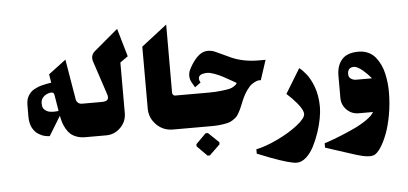

<svg xmlns="http://www.w3.org/2000/svg" viewBox="-81 -547 1760 829"><g transform="rotate(-5 799.5 -132.5)"><path d="M99 -153.7Q96.3 -176 109 -189Q121.7 -202 141 -204.7Q155 -206.3 157 -194L168.7 -123.3Q166 -122.7 161.7 -122Q157.3 -121.3 146 -121.5Q134.7 -121.7 125.7 -124Q116.7 -126.3 108.5 -133.8Q100.3 -141.3 99 -153.7ZM273.7 0H334.7V-145.3H271.3Q257.3 -145.3 249.7 -157.7Q247.3 -162 246.7 -166.3L217.3 -341L141.7 -284L147.7 -247.3Q136 -245.7 128 -244Q120 -242.3 109 -239.8Q98 -237.3 90.2 -234Q82.3 -230.7 73.3 -226Q64.3 -221.3 58.3 -215Q52.3 -208.7 47.2 -200.8Q42 -193 39.5 -182.7Q37 -172.3 37 -160L36.7 -111Q36.7 -95.7 39.5 -82.7Q42.3 -69.7 47.3 -60.7Q52.3 -51.7 58.7 -44.5Q65 -37.3 72 -33Q79 -28.7 86 -25.5Q93 -22.3 99.3 -21Q105.7 -19.7 110.7 -18.8Q115.7 -18 118.3 -18H121.3L172.3 -101.7Q175.7 -85 179.7 -72Q183.7 -59 191.7 -44.8Q199.7 -30.7 210 -21.3Q220.3 -12 236.7 -6Q253 0 273.7 0Z M288 0H364Q400.7 0 426.7 -26.2Q452.7 -52.3 452.7 -89V-308L486.7 -332L451.3 -454L348 -367Q327 -349.3 335.7 -322.3L384 -176.3Q389 -161 383.3 -153.2Q377.7 -145.3 357.3 -145.3H288Z M653.3 0H749.3V-145.3H676Q667.7 -145.3 664.3 -154.7Q663.7 -157.3 663.7 -159.7L664 -454L553 -368V-100.3Q553 -58.7 582.3 -29.3Q611.7 0 653.3 0Z M792.7 125.3H802.7L848.3 81.3V72L802.7 28.3H792.7L749 72V81.3ZM821.3 0Q843.3 0 860.5 -2.2Q877.7 -4.3 890 -7.2Q902.3 -10 912.3 -16.5Q922.3 -23 928.2 -28.2Q934 -33.3 940.3 -44.2Q946.7 -55 949.8 -62.2Q953 -69.3 959 -84Q962.3 -92.3 964.3 -97Q975.3 -123.3 988.2 -141.3Q1001 -159.3 1011.5 -166.3Q1022 -173.3 1031 -176.7Q1040 -180 1045 -179.3L1050 -178.7L1078.3 -265H1047.3Q985.3 -265 934.3 -286.3Q922.7 -291.3 899.8 -302.3Q877 -313.3 864.3 -318.7Q848.7 -325.3 832.7 -325.3Q826 -325.3 819.2 -323.5Q812.3 -321.7 806.7 -318.8Q801 -316 795.3 -311.5Q789.7 -307 785.3 -302.7Q781 -298.3 776.3 -292.5Q771.7 -286.7 768.7 -282.5Q765.7 -278.3 762 -272.5Q758.3 -266.7 756.8 -263.8Q755.3 -261 753 -256.7L750.7 -252.3Q743.7 -239 744 -223.8Q744.3 -208.7 751.7 -195.7L764.7 -173.3L790 -191.7Q790 -191.7 786 -200.3Q778.7 -224.3 807 -229.3Q813.7 -230.7 822.7 -230.7Q835 -230.7 854.8 -223.2Q874.7 -215.7 889.3 -207.8Q904 -200 923.5 -188.8Q943 -177.7 945.3 -176.3Q942 -171 940.8 -169.3Q939.7 -167.7 931 -161.8Q922.3 -156 910.8 -153.5Q899.3 -151 875.5 -148.2Q851.7 -145.3 819.7 -145.3H702.7V0Z M1174 189.3Q1195 189.3 1214.7 171.8Q1234.3 154.3 1248.3 127.3Q1262.3 100.3 1273 68.7Q1283.7 37 1289 8Q1294.3 -21 1294.3 -42Q1294.3 -67.3 1290.2 -90.7Q1286 -114 1279.5 -131Q1273 -148 1265 -162.7Q1257 -177.3 1249 -187Q1241 -196.7 1234.5 -203.5Q1228 -210.3 1223.7 -213.3L1219.7 -216.3L1155 -110.3Q1155 -110.3 1176.7 -89.7Q1223.7 -41.3 1223.7 -17.7Q1223.7 0.7 1186.7 29.7Q1149.7 58.7 1097.7 83.5Q1045.7 108.3 1005 116.3V135.3Q1005 135.3 1064.3 158.7Q1146.3 189.3 1174 189.3ZM-34 -9Z M1455 -201.3Q1463.3 -201.3 1473.8 -195.5Q1484.3 -189.7 1493.7 -181.5Q1503 -173.3 1511.2 -165.2Q1519.3 -157 1524 -151.3L1528.7 -145.3H1459.3Q1448.3 -145.3 1438.2 -152Q1428 -158.7 1428 -172Q1428 -201.3 1455 -201.3ZM1510.7 185Q1524.3 178.3 1539.2 155.5Q1554 132.7 1566.8 98.8Q1579.7 65 1588.2 17.3Q1596.7 -30.3 1596.7 -80Q1596.7 -100 1594.7 -119.3Q1592.7 -138.7 1587.8 -160.3Q1583 -182 1574.2 -200.2Q1565.3 -218.3 1553.2 -233.2Q1541 -248 1522.3 -256.5Q1503.7 -265 1481 -265Q1431 -265 1408.3 -238.7Q1385.7 -212.3 1385.7 -169.3V-73Q1385.7 -42.7 1407 -21.3Q1428.3 0 1458.7 0H1520.7Q1512.7 15.3 1487.2 33Q1461.7 50.7 1431 64.8Q1400.3 79 1370.5 91Q1340.7 103 1321 109.7L1301 116.3V135.3Q1301.3 135.3 1433.3 178Q1489.3 195.3 1510.7 185Z"/></g></svg>

Font: Jomhuria
Style: Regular
Weight: 400
Designer: Arabic design by Kourosh Beigpour, Latin design by Eben Sorkin, engineering by Lasse Fister and Khaled Hosney
Version: Version 1.0010